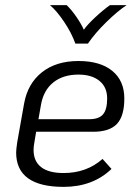

<svg xmlns="http://www.w3.org/2000/svg" viewBox="-20 -718 537 749"><path d="M114 -162Q111 -147 111 -133Q111 -89 140.5 -66Q170 -43 228 -43Q318 -43 380 -98L415 -59Q342 11 228 11Q136 11 89.5 -22.5Q43 -56 43 -123Q43 -134 47 -162L74 -314Q88 -392 143.5 -436Q199 -480 286 -480Q371 -480 418 -441.5Q465 -403 465 -334Q465 -265 436 -234.5Q407 -204 344 -204H121ZM140 -310 130 -253H328Q366 -253 382 -272Q398 -291 398 -334Q398 -378 368 -402.5Q338 -427 286 -427Q226 -427 188 -396.5Q150 -366 140 -310ZM175 -698H240Q259 -680 278.5 -651.5Q298 -623 307 -602Q320 -621 351 -650Q382 -679 409 -698H474Q439 -675 395 -632Q351 -589 323 -548H274Q259 -590 230 -633Q201 -676 175 -698Z"/></svg>

Font: KoHo
Style: Italic
Weight: 400
Italic angle: -10°
Designer: Cadson Demak & Katatrad Team
Foundry: Cadson Demak Co.,Ltd.
Version: Version 1.000